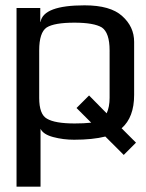

<svg xmlns="http://www.w3.org/2000/svg" viewBox="-20 -514 546 720"><path d="M258 10Q217 10 179.5 0Q142 -10 132 -31V186H42V-484H131V-432H132Q143 -494 297 -494Q394 -494 438 -454Q483 -414 483 -357V-158Q483 -74 436 -33L490 21L444 67L375 -2Q327 10 258 10ZM391 -147V-325Q391 -391 362 -411Q332 -429 259 -429Q184 -429 155 -411Q127 -392 127 -325V-147Q127 -85 156 -69Q186 -51 260 -51Q295 -51 322 -54L267 -109L314 -156L380 -89Q391 -113 391 -147Z"/></svg>

Font: Gamestation Display
Style: Regular
Weight: 400
Designer: Jonas Hecksher
Foundry: Jonas Hecksher, Playtypeª, e-types AS
Version: Version 1.003